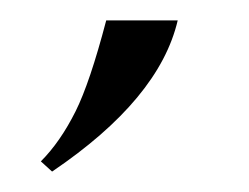

<svg xmlns="http://www.w3.org/2000/svg" viewBox="-20 -20 244 188"><path d="M154 0Q136 77 31 148L20 138Q39 119 54 89Q68 61 84 0Z"/></svg>

Font: Trochut
Style: Italic
Weight: 400
Italic angle: -12°
Designer: Andreu Balius
Foundry: Andreu Balius
Version: Version 1.001